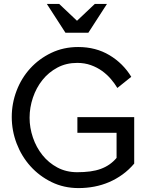

<svg xmlns="http://www.w3.org/2000/svg" viewBox="-20 -955 770 980"><path d="M381 5Q306 5 243.5 -25.5Q181 -56 135.5 -106.5Q90 -157 65 -222.5Q40 -288 40 -358Q40 -427 64.5 -491.5Q89 -556 134 -605.5Q179 -655 241.5 -685Q304 -715 379 -715Q469 -715 538.5 -673.5Q608 -632 650 -563L579 -506Q566 -528 546.5 -551Q527 -574 501.5 -592.5Q476 -611 444 -622.5Q412 -634 374 -634Q318 -634 273 -610Q228 -586 196.5 -546.5Q165 -507 148 -456.5Q131 -406 131 -354Q131 -303 148 -253Q165 -203 196.5 -163.5Q228 -124 273 -100Q318 -76 374 -76Q410 -76 440 -80Q470 -84 494.5 -93Q519 -102 539 -116Q559 -130 575 -149V-277H375V-357H665V-120Q638 -88 605.5 -64.5Q573 -41 537 -25.5Q501 -10 461.5 -2.5Q422 5 381 5ZM282 -935 373 -849 464 -935H526L431 -788H314L219 -935Z"/></svg>

Font: Rising Sun
Style: Regular
Weight: 400
Designer: Matt McInerney, Pablo Impallari, Rodrigo Fuenzalida (Raleway font), Stephen Hutchings (Greek), Cristiano Sobral (main ch
Foundry: The Rising Sun Project Authors
Version: Version 4.327; ttfautohint (v1.8.4.7-5d5b-dirty)